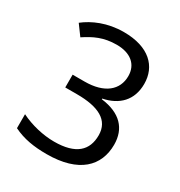

<svg xmlns="http://www.w3.org/2000/svg" viewBox="-173 -845 917 976"><g transform="rotate(30 286.0 -357.0)"><path d="M493 -547C493 -649 421 -724 272 -724C176 -724 100 -690 49 -650L93 -590C146 -625 196 -650 273 -650C353 -650 403 -610 403 -541C403 -460 341 -406 224 -406H154V-331H223C349 -331 423 -294 423 -205C423 -117 370 -64 242 -64C178 -64 105 -81 45 -111V-29C104 0 166 10 241 10C430 10 515 -78 515 -203C515 -297 459 -358 345 -372V-376C435 -394 493 -451 493 -547Z"/></g></svg>

Font: Noto Sans Hebrew Droid
Style: Bold
Weight: 700
Designer: Monotype Design Team
Foundry: Monotype Imaging Inc.
Version: Version 1.100